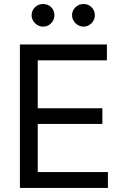

<svg xmlns="http://www.w3.org/2000/svg" viewBox="-20 -926 607 946"><path d="M78.1 -707H506.8V-628.9H166V-392.6H484.4V-315.4H166V-78.1H511.7V0H78.1ZM135.7 -850.6Q135.7 -874 152.3 -890.1Q168.9 -906.2 191.4 -906.2Q216.3 -906.2 232.2 -890.6Q248 -875 248 -850.6Q248 -828.1 231.9 -811.5Q215.8 -794.9 191.4 -794.9Q177.2 -794.9 164.3 -802.7Q151.4 -810.5 143.6 -823.5Q135.7 -836.4 135.7 -850.6ZM335 -850.6Q335 -874.5 351.8 -890.4Q368.7 -906.2 391.6 -906.2Q415 -906.2 431.2 -890.4Q447.3 -874.5 447.3 -850.6Q447.3 -835.9 439.9 -823.2Q432.6 -810.5 419.7 -802.7Q406.7 -794.9 391.6 -794.9Q377 -794.9 363.8 -802.7Q350.6 -810.5 342.8 -823.5Q335 -836.4 335 -850.6Z"/></svg>

Font: Pretendard Std
Style: Regular
Weight: 400
Designer: Base glyphs from Inter by Rasmus Andersson; Hangeul glyphs from Noto Sans CJK(Source Han Sans) by Jang Soo-young and Kan
Foundry: Kil Hyung-jin
Version: Version 1.309